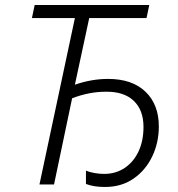

<svg xmlns="http://www.w3.org/2000/svg" viewBox="-20 -734 710 764"><path d="M398 10Q352 10 322 -2V-55Q336 -49 356 -45.5Q376 -42 394 -42Q441 -42 476.5 -66Q512 -90 531.5 -132Q551 -174 551 -229Q551 -296 512 -333Q473 -370 401 -369Q335 -369 267 -343L195 0H137L278 -662H107L118 -714H574L563 -662H335L278 -397Q313 -409 345.5 -414.5Q378 -420 410 -420Q506 -420 559 -369Q612 -318 612 -231Q612 -166 585.5 -111Q559 -56 511 -23Q463 10 398 10Z"/></svg>

Font: Noto Sans Light
Style: Italic
Weight: 300
Italic angle: -12°
Designer: Monotype Design Team
Foundry: Monotype Imaging Inc.
Version: Version 2.013; ttfautohint (v1.8.4.7-5d5b)